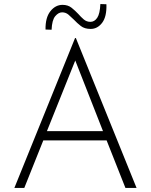

<svg xmlns="http://www.w3.org/2000/svg" viewBox="-20 -929 746 949"><path d="M51 0 351 -741H355L655 0H600L507 -235H194L100 0ZM212 -281H489L352 -630ZM428 -786Q398 -786 379.5 -800.5Q361 -815 345 -832Q332 -845 318.5 -856.5Q305 -868 287 -868Q269 -868 253 -849Q237 -830 235 -782L205 -783Q204 -842 229 -873.5Q254 -905 289 -905Q316 -905 334 -890.5Q352 -876 367 -860Q380 -845 394 -833Q408 -821 427 -821Q447 -821 460.5 -841Q474 -861 476 -909L506 -908Q508 -847 485 -816.5Q462 -786 428 -786Z"/></svg>

Font: Synthetic Light
Style: Regular
Weight: 300
Designer: Santiago Orozco
Foundry: Typemade
Version: Version 2.000; ttfautohint (v1.8.4.7-5d5b)